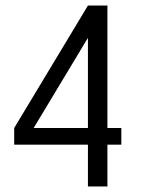

<svg xmlns="http://www.w3.org/2000/svg" viewBox="-20 -670 550 690"><path d="M101 -210H296V-534ZM296 0V-150H31V-210L296 -650H366V-210H416V-150H366V0Z"/></svg>

Font: Unica One
Style: Regular
Weight: 400
Designer: Eduardo Rodriguez Tunni
Foundry: Eduardo Rodriguez Tunni
Version: Version 2.000; ttfautohint (v1.8.4.7-5d5b);gftools[0.9.23]